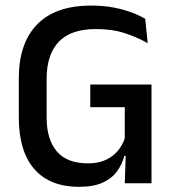

<svg xmlns="http://www.w3.org/2000/svg" viewBox="-20 -672 638 704"><path d="M270 13Q197 13 147.8 -16.8Q98.5 -46.5 73.8 -103.2Q49 -160 49 -240.5V-385Q49 -513.5 116.2 -582.5Q183.5 -651.5 314 -651.5Q359 -651.5 396 -644.5Q433 -637.5 462.2 -626.5Q491.5 -615.5 512.5 -603L521.5 -513.5Q486.5 -534 439.5 -549.8Q392.5 -565.5 332 -565.5Q240 -565.5 195.5 -518.8Q151 -472 151 -383V-241Q151 -160.5 188.5 -116.8Q226 -73 302.5 -73Q340 -73 367.2 -85.5Q394.5 -98 412 -119Q429.5 -140 437.5 -165V-314L452.5 -279H311V-362H535.5V-100L436 -100.5Q428 -70 409.2 -44Q390.5 -18 356.8 -2.5Q323 13 270 13ZM442 -132H535.5V0H437.5Z"/></svg>

Font: Anek Odia Medium
Style: Regular
Weight: 500
Designer: Yesha Goshar & Mahesh Sahu (Odia), Yesha Goshar (Latin)
Foundry: Ek Type
Version: Version 1.003